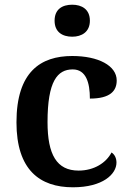

<svg xmlns="http://www.w3.org/2000/svg" viewBox="-20 -786 554 816"><path d="M287 -630C327 -630 362 -650 362 -698C362 -747 327 -766 287 -766C245 -766 212 -747 212 -698C212 -650 245 -630 287 -630ZM290 10C417 10 475 -46 475 -95C475 -113 468 -129 454 -138C431 -94 380 -61 314 -61C221 -61 182 -129 182 -267C182 -441 224 -491 289 -491C346 -491 362 -434 362 -367C449 -367 476 -400 476 -444C476 -507 398 -548 287 -548C153 -548 50 -481 50 -266C50 -64 149 10 290 10Z"/></svg>

Font: Noto Serif SemiBold
Style: Regular
Weight: 600
Designer: Monotype Design Team
Foundry: Monotype Imaging Inc.
Version: Version 2.013